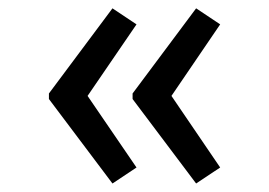

<svg xmlns="http://www.w3.org/2000/svg" viewBox="-20 -492 640 456"><path d="M96.2 -270 247.1 -472.2 304.2 -434.1 188 -264.2 304.2 -94.2 247.1 -56.2 96.2 -256.8ZM294.9 -270 445.8 -472.2 502.9 -434.1 387.2 -264.2 502.9 -94.2 445.8 -56.2 294.9 -256.8Z"/></svg>

Font: Droid Sans Mono
Style: Regular
Weight: 400
Monospace: yes
Foundry: Ascender Corporation
Version: Version 1.00 build 112